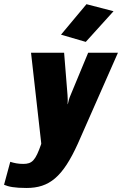

<svg xmlns="http://www.w3.org/2000/svg" viewBox="-133 -703 595 935"><path d="M-3.9 212.4C106.9 212.4 172.4 159.2 246.1 -3.4L441.4 -446.3H296.4L210.9 -240.2C204.6 -226.1 199.7 -210 197.3 -195.8H196.3L196.8 -218.3L195.8 -240.2L179.2 -446.3H18.1L67.9 -4.4L67.4 -1C39.6 79.1 23.4 95.2 -20 95.2C-45.4 95.2 -64.9 90.8 -83 85L-113.3 196.8C-91.8 206.1 -62.5 212.4 -3.9 212.4ZM284.7 -499 419.9 -648.4 288.1 -682.6 164.1 -534.2Z"/></svg>

Font: Roboto Flex Super Cond Black
Style: Italic
Weight: 900
Width: 3
Italic angle: -10°
Designer: Berlow after Robertson
Foundry: Google
Version: Version 3.200;Glyphs 3.3 (3311)